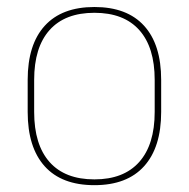

<svg xmlns="http://www.w3.org/2000/svg" viewBox="-20 -517 539 548"><path d="M249.5 11.5Q156 11.5 107.5 -42.5Q59 -96.5 59 -197.5V-289Q59 -390 107.8 -443.5Q156.5 -497 249.5 -497Q342.5 -497 391.2 -443.5Q440 -390 440 -289V-197.5Q440 -96.5 391.2 -42.5Q342.5 11.5 249.5 11.5ZM249.5 -5Q333 -5 377.2 -54.5Q421.5 -104 421.5 -197.5V-289Q421.5 -382 377.5 -431.2Q333.5 -480.5 249.5 -480.5Q165.5 -480.5 121.5 -431.2Q77.5 -382 77.5 -289V-197.5Q77.5 -104 121.5 -54.5Q165.5 -5 249.5 -5Z"/></svg>

Font: Anek Devanagari Thin
Style: Regular
Weight: 250
Designer: Kailash Malviya (Devanagari) & Yesha Goshar (Latin)
Foundry: Ek Type
Version: Version 1.003